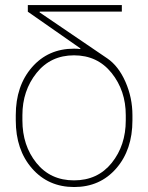

<svg xmlns="http://www.w3.org/2000/svg" viewBox="-20 -731 587 761"><path d="M68.8 -274.4V-253.9Q68.8 -154.3 124.3 -85.2Q179.7 -16.1 273.4 -16.1Q367.2 -16.1 422.9 -85.4Q478.5 -154.8 478.5 -253.9V-274.4Q478.5 -371.6 422.4 -441.7Q366.2 -511.7 273.4 -511.7Q180.7 -511.7 124.8 -441.7Q68.8 -371.6 68.8 -274.4ZM273.4 -538.1Q287.6 -538.1 297.9 -536.6L298.8 -539.1L90.3 -684.6V-710.9H462.9V-685.1H137.7L136.7 -682.1L405.3 -499.5Q449.7 -469.2 477.3 -406.5Q504.9 -343.8 504.9 -274.4V-253.9Q504.9 -137.2 440.7 -63.5Q376.5 10.3 273.9 10.3Q171.4 10.3 106.9 -63.5Q42.5 -137.2 42.5 -253.9V-274.4Q42.5 -390.6 106.7 -464.4Q170.9 -538.1 273.4 -538.1Z"/></svg>

Font: Roboto-Thin
Style: Regular
Weight: 250
Designer: Google
Version: Version 1.100141; 2013; ttfautohint (v0.94.14-c901) -l 8 -r 